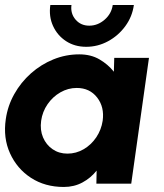

<svg xmlns="http://www.w3.org/2000/svg" viewBox="-27 -730 652 763"><path d="M427 -500H565L494.5 0H356L357 -52Q333.5 -22.5 300.5 -4.8Q267.5 13 226.5 13Q152 13 96.2 -23.2Q40.5 -59.5 12.8 -120.8Q-15 -182 -4 -256.5Q3.5 -309.5 29.8 -356.2Q56 -403 96 -438.5Q136 -474 185.2 -494Q234.5 -514 288 -514Q334 -514 368 -494.2Q402 -474.5 425.5 -445ZM241 -119.5Q275.5 -119.5 305.5 -137Q335.5 -154.5 355.5 -184.2Q375.5 -214 381 -250Q388.5 -304.5 359 -342.5Q329.5 -380.5 278 -380.5Q243.5 -380.5 213 -363Q182.5 -345.5 162 -315.8Q141.5 -286 136.5 -250Q131.5 -213.5 144 -184Q156.5 -154.5 182 -137Q207.5 -119.5 241 -119.5ZM315.5 -544Q270 -544 235.5 -566.5Q201 -589 183.8 -626.8Q166.5 -664.5 173 -710H257Q252.5 -676.5 273.2 -652.2Q294 -628 327.5 -628Q361.5 -628 388.8 -651.8Q416 -675.5 421 -710H505Q498.5 -663.5 470.8 -625.8Q443 -588 402.2 -566Q361.5 -544 315.5 -544Z"/></svg>

Font: Urbanist ExtraBold
Style: Italic
Weight: 800
Italic angle: -8°
Designer: Corey Hu
Foundry: Corey Hu
Version: Version 1.321; ttfautohint (v1.8.4.7-5d5b)